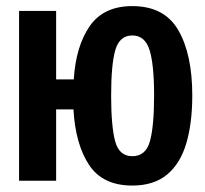

<svg xmlns="http://www.w3.org/2000/svg" viewBox="-20 -578 655 614"><path d="M403.1 -558.5Q505.6 -558.5 550.3 -481.3Q594.9 -404.1 594.9 -272.8Q594.9 -184.6 575.9 -120Q556.9 -55.4 514.6 -20Q472.3 15.4 403.1 15.4Q308.2 15.4 264.6 -51Q221 -117.4 214.9 -228.2H159.5V0H41V-543.1H159.5V-324.1H215.9Q222.6 -430.3 266.9 -494.4Q311.3 -558.5 403.1 -558.5ZM403.1 -464.6Q362.6 -464.6 349 -418.7Q335.4 -372.8 335.4 -271.8Q335.4 -174.4 348.2 -126.4Q361 -78.5 403.1 -78.5Q446.2 -78.5 459.5 -126.4Q472.8 -174.4 472.8 -272.8Q472.8 -371.8 458.2 -418.2Q443.6 -464.6 403.1 -464.6Z"/></svg>

Font: Fira Code SemiBold
Style: Regular
Weight: 600
Designer: Carrois Corporate, Edenspiekermann AG, Nikita Prokopov
Foundry: Carrois Corporate, Edenspiekermann AG, Nikita Prokopov
Version: Version 6.002